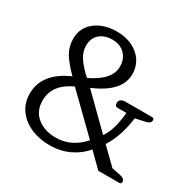

<svg xmlns="http://www.w3.org/2000/svg" viewBox="-155 -845 1019 1015"><g transform="rotate(30 355.0 -337.5)"><path d="M43 -173Q43 -298 193 -364Q142 -415 119.5 -453Q97 -491 97 -539Q97 -606 148.5 -646.5Q200 -687 280 -687Q334 -687 375.5 -666.5Q417 -646 439.5 -611Q462 -576 462 -532Q462 -424 304 -358L489 -176Q511 -210 521.5 -249Q532 -288 537 -339H483Q466 -339 466 -360Q466 -373 476 -380.5Q486 -388 503 -388H666Q678 -388 678 -375Q678 -357 654 -351L589 -336Q574 -219 524 -142L619 -49L673 -38Q701 -32 701 -13Q701 0 689 0H561L478 -82Q442 -39 388.5 -13.5Q335 12 269 12Q206 12 154.5 -10.5Q103 -33 73 -75Q43 -117 43 -173ZM385 -533Q385 -582 355.5 -610Q326 -638 280 -638Q233 -638 203.5 -612.5Q174 -587 174 -541Q174 -503 198 -467.5Q222 -432 264 -395Q385 -453 385 -533ZM442 -118 231 -324Q120 -273 120 -175Q120 -110 165 -74.5Q210 -39 276 -39Q329 -39 371 -61Q413 -83 442 -118Z"/></g></svg>

Font: Maitree
Style: Regular
Weight: 400
Designer: CadsonDemak Team
Foundry: CadsonDemak
Version: Version 1.000